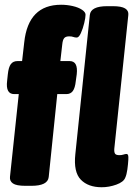

<svg xmlns="http://www.w3.org/2000/svg" viewBox="-20 -780 581 808"><path d="M87 2Q49 2 34.5 -8Q20 -18 22 -36L59 -384H40Q3 -384 10 -440L13 -468Q16 -497 25.5 -510Q35 -523 54 -523H73L82 -602Q99 -760 237 -760Q262 -760 286 -754.5Q310 -749 325 -739Q340 -729 340 -718Q340 -706 334.5 -683Q329 -660 320.5 -641Q312 -622 303 -622Q295 -622 288.5 -624.5Q282 -627 271 -627Q257 -627 250.5 -620Q244 -613 242 -593L234 -523H273Q309 -523 303 -468L299 -439Q296 -410 286.5 -397Q277 -384 259 -384H221L185 -35Q181 2 112 2ZM408 8Q351 8 320 -24Q289 -56 297 -131L358 -717Q362 -754 431 -754H455Q491 -754 506.5 -744.5Q522 -735 520 -717L461 -154Q460 -140 464 -133.5Q468 -127 483 -127Q492 -127 499.5 -129.5Q507 -132 512 -132Q517 -132 519 -127Q521 -122 520 -107Q519 -89 516 -67Q513 -45 507 -32Q500 -14 469.5 -3Q439 8 408 8Z"/></svg>

Font: Asap Condensed Condensed ExtraBold
Style: Italic
Weight: 800
Width: 3
Italic angle: -6°
Designer: Pablo Cosgaya
Foundry: Omnibus-Type
Version: Version 3.001; ttfautohint (v1.8.4.7-5d5b)